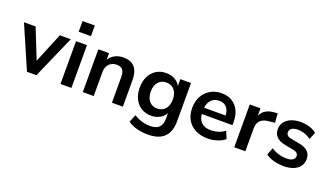

<svg xmlns="http://www.w3.org/2000/svg" viewBox="-81 -1294 3548 2062"><g transform="rotate(20 1692.5 -263.0)"><path d="M209 0 -3 -489H130L281 -110H251L407 -489H532L317 0Z M584 -594V-716H724V-594ZM592 0V-489H717V0Z M847 0V-489H969V-391H958Q980 -444 1026.5 -471.5Q1073 -499 1132 -499Q1191 -499 1229 -477Q1267 -455 1286 -410.5Q1305 -366 1305 -298V0H1180V-292Q1180 -330 1170.5 -354Q1161 -378 1141.5 -389.5Q1122 -401 1092 -401Q1056 -401 1029 -385.5Q1002 -370 987 -341.5Q972 -313 972 -275V0Z M1660 190Q1592 190 1532.5 174.5Q1473 159 1428 127L1464 40Q1492 58 1523 70.5Q1554 83 1586 89Q1618 95 1650 95Q1717 95 1750.5 62.5Q1784 30 1784 -34V-124H1793Q1778 -73 1730.5 -42.5Q1683 -12 1623 -12Q1557 -12 1508 -42.5Q1459 -73 1432 -128Q1405 -183 1405 -256Q1405 -329 1432 -383.5Q1459 -438 1508 -468.5Q1557 -499 1623 -499Q1685 -499 1731.5 -468.5Q1778 -438 1792 -388H1784V-489H1906V-49Q1906 30 1878 83.5Q1850 137 1795 163.5Q1740 190 1660 190ZM1657 -107Q1715 -107 1749 -147Q1783 -187 1783 -256Q1783 -325 1749 -364.5Q1715 -404 1657 -404Q1599 -404 1565 -364.5Q1531 -325 1531 -256Q1531 -187 1565 -147Q1599 -107 1657 -107Z M2277 10Q2194 10 2134 -21Q2074 -52 2041.5 -109Q2009 -166 2009 -244Q2009 -320 2040.5 -377Q2072 -434 2127.5 -466.5Q2183 -499 2254 -499Q2324 -499 2374 -469Q2424 -439 2451.5 -384Q2479 -329 2479 -253V-216H2110V-288H2391L2375 -273Q2375 -341 2345 -377.5Q2315 -414 2259 -414Q2217 -414 2187.5 -394.5Q2158 -375 2142.5 -339.5Q2127 -304 2127 -255V-248Q2127 -193 2144 -157Q2161 -121 2195 -103Q2229 -85 2279 -85Q2320 -85 2361 -97.5Q2402 -110 2436 -137L2471 -53Q2436 -24 2383 -7Q2330 10 2277 10Z M2578 0V-489H2700V-371H2690Q2704 -431 2745 -462.5Q2786 -494 2854 -499L2892 -502L2900 -396L2828 -389Q2767 -383 2736 -351.5Q2705 -320 2705 -263V0Z M3144 10Q3103 10 3064.5 3Q3026 -4 2994 -16.5Q2962 -29 2938 -48L2970 -130Q2995 -114 3024 -102Q3053 -90 3084 -84Q3115 -78 3145 -78Q3193 -78 3216.5 -94.5Q3240 -111 3240 -138Q3240 -161 3224.5 -173.5Q3209 -186 3178 -192L3078 -211Q3016 -223 2983.5 -256.5Q2951 -290 2951 -343Q2951 -391 2977.5 -426Q3004 -461 3051 -480Q3098 -499 3159 -499Q3194 -499 3227 -492.5Q3260 -486 3289.5 -473.5Q3319 -461 3341 -441L3307 -359Q3288 -375 3263 -386.5Q3238 -398 3211.5 -404.5Q3185 -411 3160 -411Q3111 -411 3087.5 -394Q3064 -377 3064 -349Q3064 -328 3078 -314Q3092 -300 3121 -295L3221 -276Q3286 -264 3319.5 -232Q3353 -200 3353 -146Q3353 -97 3327 -62Q3301 -27 3254 -8.5Q3207 10 3144 10Z"/></g></svg>

Font: NunitoSans3
Style: Bold
Weight: 700
Designer: Vernon Adams
Foundry: Vernon Adams
Version: Version 3.101;gftools[0.9.27]